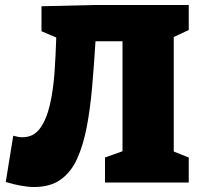

<svg xmlns="http://www.w3.org/2000/svg" viewBox="-20 -730 799 768"><path d="M117 18Q69 18 3 -2L33 -187Q54 -181 70 -181Q114 -181 140 -216.5Q166 -252 179.5 -310.5Q193 -369 198 -439.5Q203 -510 205 -580L146 -605V-705L356 -710H735V-610L675 -582V-124L735 -100V0H400V-100L470 -125V-565H362Q356 -469 348.5 -382Q341 -295 327 -222Q313 -149 288.5 -95Q264 -41 222.5 -11.5Q181 18 117 18Z"/></svg>

Font: Bitter Black
Style: Regular
Weight: 900
Designer: Sol Matas, and Bitter project Authors
Foundry: Sol Matas
Version: Version 2.001